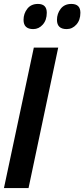

<svg xmlns="http://www.w3.org/2000/svg" viewBox="-23 -956 429 976"><path d="M-2.9 0 148.9 -713.9H272.9L122.1 0ZM315.9 -808.1Q266.6 -808.1 266.6 -855Q266.6 -886.7 285.6 -911.4Q304.7 -936 339.8 -936Q385.7 -936 385.7 -891.1Q385.7 -854 365.2 -831.1Q344.7 -808.1 315.9 -808.1ZM146 -808.1Q96.7 -808.1 96.7 -855Q96.7 -886.7 115.7 -911.4Q134.8 -936 169.9 -936Q214.8 -936 214.8 -891.1Q214.8 -854 194.6 -831.1Q174.3 -808.1 146 -808.1Z"/></svg>

Font: Open Sans Condensed
Style: Bold Italic
Weight: 700
Width: 3
Italic angle: -12°
Designer: Monotype Design Team
Foundry: Monotype Imaging Inc.
Version: Version 3.003; ttfautohint (v1.8.4)